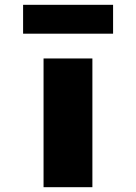

<svg xmlns="http://www.w3.org/2000/svg" viewBox="-20 -778 564 798"><path d="M161 0V-535H364V0ZM76 -638V-758H450V-638Z"/></svg>

Font: Lexend Peta Black
Style: Regular
Weight: 900
Version: Version 1.007